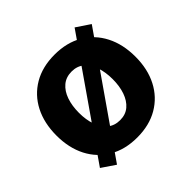

<svg xmlns="http://www.w3.org/2000/svg" viewBox="-154 -732 923 923"><g transform="rotate(-45 307.0 -270.5)"><path d="M145.2 34.8 76 -12.1 467.7 -576 537.6 -529.1ZM306.8 11.4Q224.1 11.4 163.9 -24Q103.7 -59.3 71 -122.5Q38.4 -185.7 38.4 -269.9Q38.4 -354.4 71 -417.8Q103.7 -481.2 163.9 -516.5Q224.1 -551.8 306.8 -551.8Q389.6 -551.8 449.8 -516.5Q509.9 -481.2 542.6 -417.8Q575.3 -354.4 575.3 -269.9Q575.3 -185.7 542.6 -122.5Q509.9 -59.3 449.8 -24Q389.6 11.4 306.8 11.4ZM307.5 -105.8Q345.2 -105.8 370.4 -127.3Q395.6 -148.8 408.6 -186.1Q421.5 -223.4 421.5 -270.6Q421.5 -318.5 408.6 -355.8Q395.6 -393.1 370.4 -414.8Q345.2 -436.4 307.5 -436.4Q269.5 -436.4 243.8 -414.8Q218 -393.1 205.1 -355.8Q192.1 -318.5 192.1 -270.6Q192.1 -223.4 205.1 -186.1Q218 -148.8 243.8 -127.3Q269.5 -105.8 307.5 -105.8Z"/></g></svg>

Font: InterMG
Style: Bold
Weight: 700
Designer: Rasmus Andersson
Foundry: rsms
Version: Version 3.019;December 26, 2023;FontCreator 15.0.0.2955 64-b